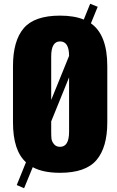

<svg xmlns="http://www.w3.org/2000/svg" viewBox="-20 -905 621 1020"><path d="M108 95 69 78 118 -43Q49 -105 49 -255V-554Q49 -688 106 -755Q163 -822 299 -822Q374 -822 425 -801L459 -885L499 -869L463 -781Q550 -720 550 -554V-255Q550 -122 492.5 -54.5Q435 13 299 13Q208 13 154 -17ZM252 -605V-374L347 -608Q347 -685 299 -685Q252 -685 252 -605ZM299 -125Q347 -125 347 -205V-494L252 -260V-205Q252 -182 253.5 -168Q255 -154 266.5 -139.5Q278 -125 299 -125Z"/></svg>

Font: Oswald Heavy
Style: Regular
Weight: 400
Designer: Vernon Adams
Foundry: Vernon Adams
Version: Version 4.101